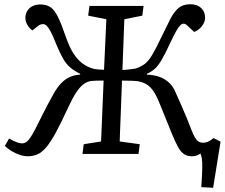

<svg xmlns="http://www.w3.org/2000/svg" viewBox="-20 -728 1063 908"><path d="M470 -347Q453 -347 434 -346.5Q415 -346 410 -345Q391 -342 373.5 -328.5Q356 -315 339 -288.5Q322 -262 302 -219Q269 -147 244.5 -102Q220 -57 199.5 -32.5Q179 -8 158 1.5Q137 11 111 11Q86 11 56 -2.5Q26 -16 3 -38L23 -73Q46 -60 60 -55Q74 -50 84 -50Q95 -50 104 -56Q113 -62 123 -76.5Q133 -91 146 -116Q161 -145 181 -185.5Q201 -226 231 -280Q249 -313 268.5 -333.5Q288 -354 310.5 -364Q333 -374 359 -375V-379Q331 -393 312 -409Q293 -425 278 -451.5Q263 -478 245 -521Q231 -557 220.5 -577Q210 -597 201.5 -605.5Q193 -614 183 -614Q178 -614 172 -612Q166 -610 161 -606L133 -584Q118 -595 109 -611Q100 -627 100 -643Q100 -662 109 -676.5Q118 -691 134 -699Q150 -707 171 -707Q199 -707 218 -694.5Q237 -682 253.5 -649Q270 -616 292 -552Q308 -506 327 -476Q346 -446 370 -428Q394 -410 425 -402Q430 -401 445 -399.5Q460 -398 472 -398L483 -637L397 -654L403 -700H659L653 -654L568 -637L559 -397Q579 -398 598 -400.5Q617 -403 622 -404Q648 -413 665 -426Q682 -439 699.5 -468Q717 -497 743 -552Q767 -601 784.5 -636Q802 -671 823.5 -689.5Q845 -708 880 -708Q912 -708 931 -690.5Q950 -673 950 -644Q950 -624 935 -604.5Q920 -585 898 -577L867 -606Q862 -611 857.5 -613.5Q853 -616 848 -616Q840 -616 832 -608Q824 -600 813 -580.5Q802 -561 785 -525Q761 -473 744.5 -445Q728 -417 712.5 -403Q697 -389 675 -379V-375Q708 -374 734 -364.5Q760 -355 779 -337.5Q798 -320 809 -294Q824 -261 838 -229Q852 -197 864 -168Q876 -139 886 -112Q895 -89 903 -76Q911 -63 920 -58Q929 -53 940 -53Q952 -53 963 -57.5Q974 -62 990 -75L1023 -58L988 160L932 157Q936 99 936.5 69Q937 39 935 24.5Q933 10 928 -2Q918 5 908 8Q898 11 887 11Q867 11 851.5 1.5Q836 -8 822.5 -32Q809 -56 791 -100Q784 -119 774.5 -141Q765 -163 755 -189Q745 -215 733 -243Q714 -291 692.5 -313.5Q671 -336 637 -343Q630 -345 603.5 -346Q577 -347 557 -347L546 -59L641 -46L635 0H370L376 -46L458 -59Z"/></svg>

Font: Literata
Style: Italic
Weight: 400
Italic angle: -2°
Designer: Latin by Veronika Burian and Jose Scaglione. Greek by Irene Vlachou. Cyrillic by Vera Evstafieva
Foundry: TypeTogether
Version: Version 3.103;gftools[0.9.29]